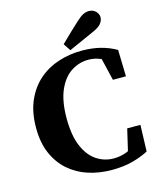

<svg xmlns="http://www.w3.org/2000/svg" viewBox="-130 -972 896 1081"><g transform="rotate(-15 318.0 -431.0)"><path d="M388 18Q315 18 251 -2.5Q187 -23 138.5 -65.5Q90 -108 62.5 -171.5Q35 -235 35 -321Q35 -412 64.5 -479Q94 -546 144 -589.5Q194 -633 259 -654Q324 -675 395 -675Q455 -675 504 -662.5Q553 -650 595 -626L599 -471H523L486 -627L555 -614V-557Q520 -588 487.5 -602Q455 -616 418 -616Q364 -616 317.5 -586Q271 -556 243 -492Q215 -428 215 -328Q215 -229 242 -165.5Q269 -102 314.5 -72Q360 -42 414 -42Q454 -42 491 -56.5Q528 -71 563 -98V-44L494 -32L530 -186H607L602 -32Q563 -11 509.5 3.5Q456 18 388 18ZM307 -736Q334 -763 362 -789.5Q390 -816 417 -841Q441 -863 457.5 -871.5Q474 -880 492 -880Q516 -880 531.5 -864.5Q547 -849 547 -829Q547 -814 535.5 -796.5Q524 -779 489 -763Q450 -745 412 -728.5Q374 -712 335 -694Z"/></g></svg>

Font: Source Serif 4 18pt
Style: Bold
Weight: 700
Designer: Frank Grießhammer
Foundry: Adobe Systems Incorporated
Version: Version 4.004;hotconv 1.0.116;makeotfexe 2.5.65601